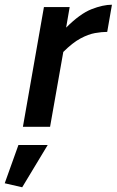

<svg xmlns="http://www.w3.org/2000/svg" viewBox="-63 -537 494 813"><path d="M391 -402Q368 -402 339.5 -397Q311 -392 277.5 -374Q244 -356 205 -317L149 0H34L123 -507H232L217 -420Q276 -479 324.5 -498Q373 -517 411 -517ZM31 256 -43 239 15 77H139Z"/></svg>

Font: Inria Sans
Style: Bold Italic
Weight: 700
Italic angle: -10°
Designer: Black Foundry Team
Foundry: Black Foundry
Version: Version 1.2; ttfautohint (v1.8.3)